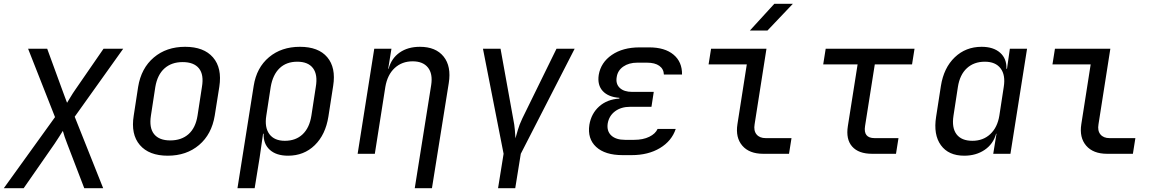

<svg xmlns="http://www.w3.org/2000/svg" viewBox="-24 -805 6044 1005"><path d="M-4 180 264 -192 123 -550H223L302 -334Q308 -317 315.5 -297.5Q323 -278 327 -267Q334 -278 345.5 -297.5Q357 -317 369 -334L518 -550H621L367 -194L516 180H417L328 -52Q321 -69 314.5 -88.5Q308 -108 305 -120Q298 -108 285.5 -89Q273 -70 262 -53L100 180Z M854 10Q756 10 708 -46Q660 -102 676 -200L699 -350Q715 -448 781 -504Q847 -560 945 -560Q1043 -560 1091 -504.5Q1139 -449 1124 -351L1100 -200Q1084 -102 1018 -46Q952 10 854 10ZM867 -70Q926 -70 963 -103Q1000 -136 1010 -200L1033 -350Q1044 -414 1017.5 -447Q991 -480 932 -480Q874 -480 837 -447Q800 -414 789 -350L766 -200Q756 -136 782.5 -103Q809 -70 867 -70Z M1219 180 1304 -356Q1319 -451 1384 -505.5Q1449 -560 1546 -560Q1643 -560 1689 -505.5Q1735 -451 1720 -356L1695 -195Q1680 -100 1623.5 -45Q1567 10 1484 10Q1422 10 1388 -21Q1354 -52 1356 -105H1353L1335 20L1309 180ZM1467 -68Q1524 -68 1560 -102Q1596 -136 1606 -200L1629 -350Q1640 -414 1614.5 -448Q1589 -482 1532 -482Q1475 -482 1439.5 -448Q1404 -414 1393 -350L1370 -200Q1360 -138 1386 -103Q1412 -68 1467 -68Z M1848 0 1935 -550H2025L2008 -445H2010Q2025 -500 2068 -530Q2111 -560 2174 -560Q2257 -560 2298 -509Q2339 -458 2325 -370L2237 180H2147L2233 -360Q2242 -419 2216 -451.5Q2190 -484 2136 -484Q2080 -484 2042 -449Q2004 -414 1993 -350L1938 0Z M2583 180 2612 0 2504 -550H2596L2662 -185Q2669 -151 2671 -124.5Q2673 -98 2674 -81Q2679 -98 2686.5 -124.5Q2694 -151 2710 -185L2889 -550H2984L2702 0L2673 180Z M3282 7H3235Q3143 7 3096.5 -36Q3050 -79 3061 -152Q3071 -211 3112.5 -248Q3154 -285 3218 -289V-293Q3160 -297 3131 -328.5Q3102 -360 3110 -413Q3121 -478 3178.5 -517.5Q3236 -557 3324 -557H3374Q3456 -557 3501.5 -519Q3547 -481 3546 -415H3451Q3450 -444 3427 -460.5Q3404 -477 3362 -477H3312Q3268 -477 3238.5 -456.5Q3209 -436 3204 -401Q3198 -366 3220 -345Q3242 -324 3285 -324H3398L3386 -246H3275Q3227 -246 3195.5 -222.5Q3164 -199 3157 -159Q3151 -119 3175.5 -96Q3200 -73 3248 -73H3295Q3342 -73 3374.5 -89Q3407 -105 3418 -130H3513Q3492 -67 3430.5 -30Q3369 7 3282 7Z M3971 0Q3898 0 3861.5 -42.5Q3825 -85 3836 -155L3885 -468H3685L3698 -550H3988L3926 -155Q3920 -121 3936 -101.5Q3952 -82 3984 -82H4119L4106 0ZM3901 -645 4029 -785H4126L3993 -645Z M4541 0Q4470 0 4436.5 -38Q4403 -76 4414 -145L4465 -468H4285L4298 -550H4763L4750 -468H4555L4504 -145Q4494 -82 4554 -82H4679L4666 0Z M5023 10Q4941 10 4901 -45Q4861 -100 4876 -194L4901 -355Q4916 -450 4973.5 -505Q5031 -560 5114 -560Q5176 -560 5211 -529Q5246 -498 5244 -445H5247L5262 -550H5352L5265 0H5175L5192 -105H5190Q5175 -51 5130 -20.5Q5085 10 5023 10ZM5066 -68Q5122 -68 5159.5 -103Q5197 -138 5207 -200L5230 -350Q5240 -412 5213.5 -447Q5187 -482 5131 -482Q5074 -482 5037 -448Q5000 -414 4990 -350L4967 -200Q4957 -136 4983 -102Q5009 -68 5066 -68Z M5771 0Q5698 0 5661.5 -42.5Q5625 -85 5636 -155L5685 -468H5485L5498 -550H5788L5726 -155Q5720 -121 5736 -101.5Q5752 -82 5784 -82H5919L5906 0Z"/></svg>

Font: NKDuy Mono
Style: Italic
Weight: 400
Italic angle: -9°
Monospace: yes
Designer: NKDuy
Foundry: NKDuy
Version: Version 2.251; ttfautohint (v1.8.4.7-5d5b)